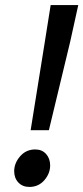

<svg xmlns="http://www.w3.org/2000/svg" viewBox="-20 -726 329 758"><path d="M101 -212 157 -561 180 -706H289L257 -561L173 -212ZM96 12Q69 12 52.5 -5.5Q36 -23 36 -50Q36 -82 59.5 -109Q83 -136 119 -136Q146 -136 162 -118Q178 -100 178 -73Q178 -41 155 -14.5Q132 12 96 12Z"/></svg>

Font: Source Sans 3 Semibold
Style: Italic
Weight: 600
Italic angle: -11°
Designer: Paul D. Hunt
Foundry: Adobe
Version: Version 3.052;hotconv 1.1.0;makeotfexe 2.6.0